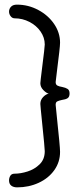

<svg xmlns="http://www.w3.org/2000/svg" viewBox="-20 -788 350 828"><path d="M247 -357Q233 -354 226.5 -350.5Q220 -347 220 -336Q220 -332 228 -256Q232 -219 235.5 -182Q239 -145 239 -133Q239 -89 214 -54Q189 -19 146.5 0.5Q104 20 54 20Q38 20 28.5 12.5Q19 5 19 -10Q19 -21 24.5 -30Q30 -39 43 -39Q69 -39 99 -48.5Q129 -58 151 -79.5Q173 -101 173 -136Q173 -149 162 -255Q154 -333 154 -340Q154 -357 166 -369.5Q178 -382 190 -384Q179 -387 166.5 -400Q154 -413 154 -429Q154 -435 162 -499Q173 -585 173 -596Q173 -626 155 -652Q137 -678 107 -693.5Q77 -709 43 -709Q33 -709 26 -718Q19 -727 19 -738Q19 -750 27.5 -759Q36 -768 53 -768Q102 -768 145 -745Q188 -722 213.5 -684.5Q239 -647 239 -604Q239 -593 235.5 -562.5Q232 -532 228 -501Q220 -439 220 -434Q220 -423 227.5 -419Q235 -415 248 -413Q263 -410 271.5 -404.5Q280 -399 280 -385Q280 -370 271.5 -364.5Q263 -359 247 -357Z"/></svg>

Font: Dosis
Style: Regular
Weight: 400
Designer: Edgar Tolentino, Pablo Impallari, Igino Marini
Foundry: Edgar Tolentino, Pablo Impallari, Igino Marini
Version: Version 1.007;Glyphs 3.1.1 (3134)